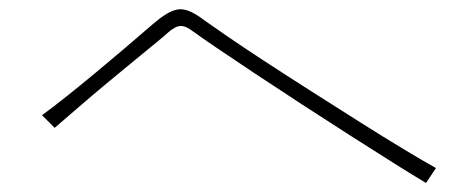

<svg xmlns="http://www.w3.org/2000/svg" viewBox="-20 -600 1040 425"><path d="M945 -228 923 -195Q896 -211 851.5 -239Q807 -267 754.5 -300.5Q702 -334 647.5 -369.5Q593 -405 544 -437.5Q495 -470 459 -494.5Q423 -519 408 -530Q391 -543 379.5 -542.5Q368 -542 352 -528Q348 -524 328 -507.5Q308 -491 278 -466.5Q248 -442 215 -414.5Q182 -387 152 -361Q122 -335 101 -317L73 -345Q95 -361 126.5 -386Q158 -411 191 -438.5Q224 -466 253.5 -491Q283 -516 302.5 -533Q322 -550 325 -552Q357 -579 378.5 -579.5Q400 -580 431 -556Q445 -546 480.5 -521.5Q516 -497 565 -465Q614 -433 669 -398Q724 -363 777 -329.5Q830 -296 874 -269.5Q918 -243 945 -228Z"/></svg>

Font: Zen Kaku Gothic Antique Light
Style: Regular
Weight: 300
Designer: Yoshimichi Ohira
Foundry: Positype
Version: Version 1.001